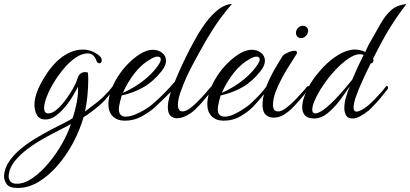

<svg xmlns="http://www.w3.org/2000/svg" viewBox="-153 -584 2037 953"><path d="M-65 349Q-107 349 -120.5 329Q-134 309 -133 287Q-130 250 -107.5 217Q-85 184 -50 155Q-15 126 25 102Q65 78 102.5 58.5Q140 39 168 25Q196 11 207 3Q222 -41 229 -81.5Q236 -122 234 -153Q224 -133 204.5 -101Q185 -69 160 -42Q140 -20 118 -5.5Q96 9 73 9Q42 9 30 -13.5Q18 -36 18 -64Q18 -73 19 -82Q20 -91 22 -99Q30 -131 46 -162.5Q62 -194 79.5 -219.5Q97 -245 109 -258Q138 -293 177.5 -315.5Q217 -338 258 -338Q300 -338 337 -310Q352 -298 352 -285Q352 -270 340 -270Q330 -270 326 -282Q313 -319 283 -319Q254 -319 223.5 -298.5Q193 -278 165 -245Q137 -212 114.5 -175Q92 -138 79 -104Q66 -70 66 -48Q66 -21 87 -21Q106 -21 128.5 -40Q151 -59 172 -87.5Q193 -116 209 -144Q225 -172 230 -190Q237 -212 247 -219Q257 -226 268 -226Q272 -226 275.5 -225.5Q279 -225 283 -224Q284 -219 284.5 -209Q285 -199 285 -185Q285 -156 281.5 -114Q278 -72 269 -31L280 -39Q306 -58 331 -78Q356 -98 368 -112Q379 -123 388 -133Q397 -143 405 -154Q407 -157 410 -157Q416 -157 416 -149Q416 -144 411 -139Q390 -113 367 -86Q361 -79 337.5 -58.5Q314 -38 288 -20Q275 -10 262 -3Q243 63 209.5 125.5Q176 188 132 238.5Q88 289 38 319Q-12 349 -65 349ZM-70 328Q-31 328 10 299Q51 270 89 224.5Q127 179 156 127.5Q185 76 199 31Q182 42 146.5 59.5Q111 77 68 101Q25 125 -14.5 154Q-54 183 -81 217.5Q-108 252 -110 290Q-111 303 -102 315.5Q-93 328 -70 328Z M466 15Q429 15 407 -6.5Q385 -28 385 -67Q385 -97 396.5 -130Q408 -163 419 -182Q442 -224 474.5 -259Q507 -294 541.5 -315.5Q576 -337 605 -337Q632 -337 651.5 -322Q671 -307 671 -282Q671 -272 666 -259Q661 -246 650 -232Q610 -181 561.5 -152.5Q513 -124 451 -110Q447 -97 444 -84.5Q441 -72 439 -61Q438 -56 437.5 -51.5Q437 -47 437 -42Q437 -22 446.5 -13.5Q456 -5 470 -5Q492 -5 517.5 -15.5Q543 -26 565.5 -39.5Q588 -53 599 -63Q627 -86 658.5 -117.5Q690 -149 715 -179Q731 -219 751 -262Q771 -305 792 -345Q813 -385 830 -414Q867 -475 899 -508Q931 -541 956.5 -553Q982 -565 998 -564Q972 -535 941 -493Q910 -451 875 -392Q831 -316 798.5 -254Q766 -192 743 -127Q730 -89 730 -65Q730 -31 753 -31Q771 -31 793.5 -49Q816 -67 829 -81Q849 -101 864.5 -118.5Q880 -136 895 -154Q898 -157 900 -157Q906 -157 906 -148Q906 -143 902 -139Q891 -126 880.5 -112.5Q870 -99 858 -86Q848 -73 835.5 -60.5Q823 -48 812 -37Q795 -21 770.5 -9Q746 3 725 3Q706 3 693 -9.5Q680 -22 680 -53Q680 -60 681 -68.5Q682 -77 684 -87Q686 -95 688.5 -105.5Q691 -116 695 -128Q676 -109 653.5 -87.5Q631 -66 613 -49Q589 -28 551 -6.5Q513 15 466 15ZM457 -123Q483 -134 517.5 -155Q552 -176 584.5 -205.5Q617 -235 638 -269Q645 -280 645 -289Q645 -303 629 -303Q618 -303 602 -295Q552 -268 516 -222Q480 -176 457 -123Z M957 15Q920 15 898 -6.5Q876 -28 876 -67Q876 -97 887.5 -130Q899 -163 910 -182Q933 -224 965.5 -259Q998 -294 1032.5 -315.5Q1067 -337 1096 -337Q1123 -337 1142.5 -322Q1162 -307 1162 -282Q1162 -272 1157 -259Q1152 -246 1141 -232Q1101 -181 1052.5 -152.5Q1004 -124 942 -110Q938 -97 935 -84.5Q932 -72 930 -61Q929 -56 928.5 -51.5Q928 -47 928 -42Q928 -22 937.5 -13.5Q947 -5 961 -5Q983 -5 1008 -16.5Q1033 -28 1055 -43Q1077 -58 1088 -67Q1099 -77 1109.5 -87.5Q1120 -98 1133 -111Q1143 -122 1152 -132.5Q1161 -143 1169 -154Q1172 -157 1174 -157Q1180 -157 1180 -148Q1180 -143 1176 -139Q1158 -117 1140 -95.5Q1122 -74 1103 -54Q1081 -31 1042.5 -8Q1004 15 957 15ZM948 -123Q974 -134 1008.5 -155Q1043 -176 1075.5 -205.5Q1108 -235 1129 -269Q1136 -280 1136 -289Q1136 -303 1120 -303Q1109 -303 1093 -295Q1043 -268 1007 -222Q971 -176 948 -123Z M1341 -395Q1330 -395 1323 -402.5Q1316 -410 1316 -420Q1316 -435 1326.5 -445.5Q1337 -456 1350 -456Q1363 -456 1370.5 -447.5Q1378 -439 1376 -426Q1373 -413 1363.5 -404Q1354 -395 1341 -395ZM1204 0Q1182 0 1166 -14.5Q1150 -29 1150 -64Q1150 -79 1153 -97Q1162 -144 1182.5 -187Q1203 -230 1222.5 -261.5Q1242 -293 1248 -303Q1253 -313 1274 -322.5Q1295 -332 1309 -332Q1321 -332 1321 -324Q1321 -317 1316 -311Q1301 -287 1281.5 -256.5Q1262 -226 1244 -192Q1226 -158 1214 -125Q1202 -92 1202 -64Q1202 -49 1207.5 -40Q1213 -31 1228 -31Q1244 -31 1265 -46.5Q1286 -62 1305.5 -81.5Q1325 -101 1334 -112Q1344 -123 1353.5 -133Q1363 -143 1371 -154Q1374 -157 1376 -157Q1382 -157 1382 -148Q1382 -143 1378 -139Q1367 -126 1356 -112.5Q1345 -99 1333 -86Q1317 -67 1297 -47Q1277 -27 1254 -13.5Q1231 0 1204 0Z M1406 4Q1373 4 1360 -12Q1347 -28 1347 -51Q1347 -81 1361.5 -115Q1376 -149 1387 -168Q1414 -211 1451 -250Q1488 -289 1529.5 -313.5Q1571 -338 1609 -338Q1635 -338 1660 -326Q1665 -337 1669 -345.5Q1673 -354 1677 -362Q1712 -424 1736.5 -467Q1761 -510 1789.5 -534.5Q1818 -559 1864 -564Q1837 -528 1817 -499Q1797 -470 1779 -440.5Q1761 -411 1742 -376Q1723 -341 1699 -293Q1701 -287 1701 -285Q1701 -278 1696.5 -273.5Q1692 -269 1687 -269Q1666 -227 1646.5 -184.5Q1627 -142 1614.5 -106.5Q1602 -71 1602 -51Q1602 -30 1617 -30Q1626 -30 1639 -37Q1661 -48 1683.5 -68.5Q1706 -89 1725 -111Q1736 -122 1745 -132.5Q1754 -143 1762 -154Q1765 -157 1767 -157Q1773 -157 1773 -149Q1773 -143 1769 -139Q1752 -117 1734 -95.5Q1716 -74 1696 -54Q1692 -50 1688 -45.5Q1684 -41 1679 -37Q1658 -20 1636.5 -8Q1615 4 1598 4Q1573 4 1564.5 -11.5Q1556 -27 1556 -48Q1556 -62 1558.5 -77Q1561 -92 1565 -103Q1568 -114 1572.5 -128Q1577 -142 1583 -156Q1561 -122 1533 -85Q1505 -48 1473 -22Q1441 4 1406 4ZM1412 -21Q1429 -21 1462 -46Q1486 -65 1512 -92.5Q1538 -120 1560.5 -146.5Q1583 -173 1595 -188Q1607 -217 1621.5 -248.5Q1636 -280 1652 -311Q1644 -315 1633 -315Q1608 -315 1575.5 -292.5Q1543 -270 1513 -238Q1479 -202 1451 -160.5Q1423 -119 1409 -85Q1402 -70 1399.5 -58.5Q1397 -47 1397 -39Q1397 -21 1412 -21Z"/></svg>

Font: Birthstone
Style: Regular
Weight: 400
Designer: Robert E. Leuschke
Foundry: Robert E. Leuschke
Version: Version 1.013; ttfautohint (v1.8.3)